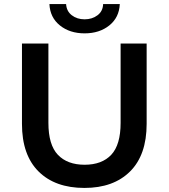

<svg xmlns="http://www.w3.org/2000/svg" viewBox="-20 -914 829 944"><path d="M395 10Q251 10 169.5 -71Q88 -152 88 -305V-700H218V-310Q218 -202 264.5 -153Q311 -104 396 -104Q481 -104 527 -153Q573 -202 573 -310V-700H701V-305Q701 -152 619.5 -71Q538 10 395 10ZM396 -750Q323 -750 274.5 -789Q226 -828 223 -894H305Q307 -859 333 -839Q359 -819 396 -819Q433 -819 459.5 -839Q486 -859 487 -894H569Q566 -828 517.5 -789Q469 -750 396 -750Z"/></svg>

Font: MOST Montserrat SemiBold
Style: Regular
Weight: 600
Designer: Julieta Ulanovsky
Foundry: Julieta Ulanovsky
Version: Version 8.000;March 11, 2024;FontCreator 15.0.0.2926 64-bit